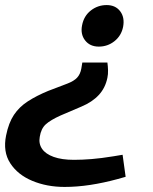

<svg xmlns="http://www.w3.org/2000/svg" viewBox="-20 -604 604 758"><path d="M404 -357Q406 -343 406.5 -327Q407 -311 404 -297Q396 -257 370 -229Q344 -201 301 -183L219 -148Q179 -130 160.5 -113Q142 -96 137 -64Q132 -37 146 -16.5Q160 4 192 15.5Q224 27 272 27Q304 27 341.5 24Q379 21 428 13L464 7L476 94L444 103Q389 118 336.5 126Q284 134 235 134Q165 134 107.5 110Q50 86 20.5 40.5Q-9 -5 4 -69Q14 -119 35 -150.5Q56 -182 90 -204Q124 -226 170 -245L246 -274Q272 -284 284.5 -297.5Q297 -311 301 -333L305 -357ZM401 -584Q436 -584 454.5 -559.5Q473 -535 466 -498Q459 -463 432 -441.5Q405 -420 370 -420Q335 -420 316 -444.5Q297 -469 304 -504Q311 -541 338.5 -562.5Q366 -584 401 -584Z"/></svg>

Font: REM Medium Medium
Style: Italic
Weight: 500
Italic angle: -11°
Version: Version 1.005;gftools[0.9.28]